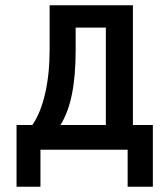

<svg xmlns="http://www.w3.org/2000/svg" viewBox="-20 -570 640 731"><path d="M43 -94H103Q134 -138 151.5 -212.5Q169 -287 169 -384V-550H486V-94H562V141H466V0H134V141H43ZM383 -94V-465H268V-379Q268 -281 253.8 -210.8Q239.5 -140.5 210 -94Z"/></svg>

Font: JuliaMono
Style: Bold
Weight: 700
Monospace: yes
Designer: cormullion
Foundry: corm
Version: Version 0.055; ttfautohint (v1.8.4)